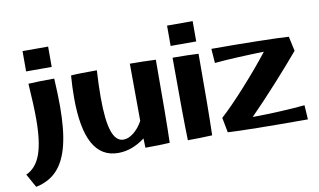

<svg xmlns="http://www.w3.org/2000/svg" viewBox="-86 -943 2089 1256"><g transform="rotate(-10 958.5 -315.0)"><path d="M126 -760H296V-625H126ZM137 -307Q137 -400 127 -543Q192 -547 299 -547Q305 -441 305 -363Q305 -207 279.5 -104.5Q254 -2 200.5 55Q147 112 60 130L10 40Q76 11 106.5 -72Q137 -155 137 -307Z M975 -553Q975 -149 970 -2Q901 2 808 2L806 -60Q720 5 628 5Q516 5 460.5 -96Q405 -197 405 -402Q405 -470 411 -548Q454 -552 583 -552Q577 -452 577 -374Q577 -220 601.5 -147.5Q626 -75 677 -75Q710 -75 745 -103Q780 -131 805 -177Q803 -389 803 -557Q889 -557 975 -553Z M1086 -760H1256V-625H1086ZM1085 -547Q1181 -547 1257 -543Q1257 -162 1252 -2Q1171 2 1090 2Q1085 -145 1085 -547Z M1356 -4 1337 -103Q1406 -165 1506.5 -276.5Q1607 -388 1680 -482Q1596 -480 1503.5 -475.5Q1411 -471 1352 -465L1345 -560Q1514 -560 1659 -557Q1804 -554 1858 -550L1879 -453Q1811 -372 1715.5 -266.5Q1620 -161 1534 -74Q1725 -76 1881 -91L1887 4Q1484 4 1356 -4Z"/></g></svg>

Font: Otomanopee
Style: Regular
Weight: 400
Designer: Das Ende der Wildnis
Foundry: Gutenberg Labo
Version: Version 3.000